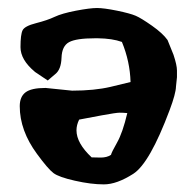

<svg xmlns="http://www.w3.org/2000/svg" viewBox="-20 -453 500 489"><path d="M262.7 -58.6Q263.7 -64.4 278.1 -89.8Q292.5 -115.2 304.2 -165Q293.5 -166 284.7 -166Q275.9 -166 239 -159.2Q202.1 -152.3 181.6 -148.4Q174.8 -134.7 174.8 -121.1Q174.8 -88.4 213.4 -52.2Q221.2 -51.7 236.3 -51.7Q252.4 -51.7 262.7 -58.6ZM229.5 -355.5 221.7 -355.5Q174.3 -355.5 156 -345.7Q137.7 -335.9 136.7 -306.1Q135.7 -276.3 121.1 -264.6L101.6 -248L68.8 -270L68.4 -270.5Q32.2 -300.8 32.2 -333Q32.2 -365.2 37.6 -376Q43 -386.7 71.8 -394Q100.6 -401.3 119.1 -410.1Q137.7 -418.9 173.6 -425.8Q209.5 -432.6 227.1 -432.6Q244.6 -432.6 278.1 -425.8Q311.5 -418.9 325.7 -412.8Q339.8 -406.7 367.2 -387.4Q394.5 -368.2 406.7 -351.1L421.9 -313.5Q430.7 -287.1 430.7 -273.4V-256.3L428.2 -232.4Q427.7 -214.4 412.1 -172.8Q361.3 -37.1 319.3 -10.2Q277.3 16.6 244.6 16.6Q211.9 16.6 170.9 7.3Q129.9 -1.9 116.2 -12.2Q102.5 -22.4 74.2 -61Q30.3 -120.6 30.3 -182.6Q30.3 -206.5 44.9 -217.7Q59.6 -229 95.7 -229L96.2 -229L163.6 -222.1Q220.7 -222.2 261.2 -231.7Q301.8 -241.2 312.5 -244.1Q311 -296.4 290.5 -346.2Q266.1 -355 229.5 -355.5Z"/></svg>

Font: Drukaatie burti
Style: Demi
Weight: 600
Version: Version 0.14